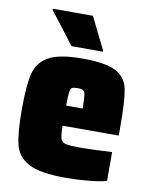

<svg xmlns="http://www.w3.org/2000/svg" viewBox="-82 -771 658 839"><g transform="rotate(10 247.5 -351.0)"><path d="M464 -214H215Q215 -171 220.5 -156Q226 -141 243.5 -137Q261 -133 313 -133Q368 -133 448 -138V-10Q420 -2 369.5 3Q319 8 267 8Q154 8 103.5 -18.5Q53 -45 40 -96.5Q27 -148 27 -254Q27 -360 40 -412.5Q53 -465 100 -491.5Q147 -518 250 -518Q355 -518 399.5 -493.5Q444 -469 454 -419.5Q464 -370 464 -254ZM215 -303H288Q288 -346 285.5 -362Q283 -378 276 -382.5Q269 -387 250 -387Q233 -387 226.5 -383Q220 -379 217.5 -362.5Q215 -346 215 -303ZM193 -563 84 -705V-710H262L332 -568V-563Z"/></g></svg>

Font: Saira Semi Condensed Black
Style: Regular
Weight: 900
Width: 4
Designer: Hector Gatti with collaboration of the Omnibus-Type team
Foundry: Omnibus-Type
Version: Version 1.001; ttfautohint (v1.8)